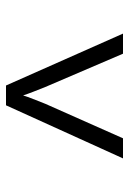

<svg xmlns="http://www.w3.org/2000/svg" viewBox="85 -855 430 640"><g transform="rotate(-90 300.0 -535.0)"><path d="M92 -340 269 -730H335L508 -340H441L330 -599Q322 -619 314 -639.5Q306 -660 302 -673Q298 -660 290 -639.5Q282 -619 274 -599L159 -340Z"/></g></svg>

Font: JetBrains Mono NL ExtraLight
Style: Regular
Weight: 200
Designer: Philipp Nurullin, Konstantin Bulenkov
Foundry: JetBrains
Version: Version 2.304; ttfautohint (v1.8.4.7-5d5b)